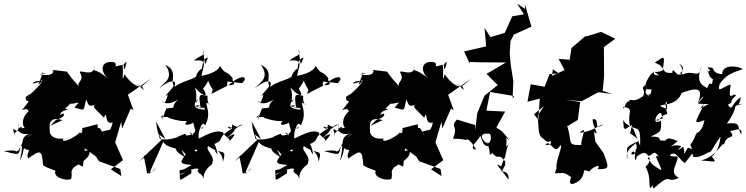

<svg xmlns="http://www.w3.org/2000/svg" viewBox="-25 -918 4121 1060"><path d="M284 -256C349 -274 330 -306 307 -282C307 -316 380 -311 334 -318C408 -380 327 -350 334 -349C399 -332 433 -380 386 -324C445 -310 434 -297 450 -368C466 -341 458 -324 505 -341C479 -331 498 -321 549 -268C570 -323 547 -223 597 -242C584 -179 553 -185 591 -205C512 -183 543 -200 548 -169C516 -249 514 -184 514 -229C518 -237 470 -219 429 -211C434 -159 398 -197 414 -187C409 -172 309 -116 324 -153C244 -145 249 -203 250 -190C251 -216 232 -280 320 -255L252 -223ZM730 -454C768 -426 775 -406 761 -440C764 -444 724 -420 662 -508C644 -442 659 -529 651 -556C704 -577 648 -591 660 -535C679 -563 661 -564 687 -567C573 -546 630 -545 609 -573C540 -590 517 -533 573 -483C494 -552 486 -511 498 -554C493 -486 412 -539 416 -518C444 -471 397 -468 411 -441C323 -535 362 -520 324 -525C274 -530 253 -536 270 -526C262 -492 217 -508 190 -504C278 -524 181 -504 210 -519C203 -475 165 -427 207 -469C177 -482 122 -443 183 -463C251 -507 165 -411 126 -386C201 -401 170 -422 118 -384C111 -332 168 -397 96 -310C159 -334 106 -269 168 -314C145 -328 76 -263 111 -211C78 -215 41 -171 57 -171C32 -244 62 -173 95 -200C96 -252 68 -165 77 -242C61 -170 114 -176 140 -180C77 -161 111 -117 83 -31C121 -85 93 -158 154 -179C84 -142 88 -82 67 -83C38 -59 114 -98 -5 -84C91 -59 76 -61 90 -115C146 -61 142 -121 127 -64C167 -67 112 -89 130 -43C197 -89 206 -97 213 -5C242 14 296 25 279 30C274 66 348 83 368 69C377 28 359 36 383 5C481 -51 466 -68 471 -86C409 -91 412 -68 362 -32L433 2L443 -99L505 -54L521 -28L639 15L645 54L587 17L654 -34L611 -132L644 -246L649 -208L697 -319L712 -309L681 -395L810 -485L755 -440Z M854 -175 866 -145 741 -26 782 -57C759 -68 773 -49 787 40C825 36 864 -23 801 42C804 21 834 -35 876 -135C892 -105 958 -90 1022 -92C959 -15 962 -15 1033 -7C998 11 998 18 966 22C973 91 953 85 1030 40C1047 -18 961 65 972 43C1072 -5 1079 15 1065 24C1083 56 1079 23 1104 76C1092 59 1103 19 1143 -9C1172 -58 1104 -86 1125 -111C1203 -57 1228 -105 1206 -24C1204 -91 1134 -109 1176 -66C1163 -139 1147 -139 1133 -113C1236 -150 1152 -148 1258 -209C1205 -242 1257 -175 1257 -231C1299 -203 1282 -229 1315 -231C1234 -188 1305 -212 1213 -147C1287 -196 1282 -181 1232 -127C1266 -151 1213 -159 1205 -190C1193 -183 1190 -216 1073 -153C1064 -178 1089 -262 1107 -225C1143 -291 1111 -332 1115 -351C1160 -335 1115 -324 1121 -389C1083 -394 1065 -413 1084 -316C1090 -325 1014 -336 1082 -336C1032 -318 1120 -331 1105 -313C1088 -314 1014 -316 1071 -375C1040 -316 1073 -384 1050 -436C1102 -377 1129 -382 1095 -430C1058 -383 1127 -459 1123 -475C1149 -409 1156 -437 1142 -399C1265 -466 1219 -427 1231 -468L1311 -459C1349 -491 1316 -518 1236 -447C1296 -450 1250 -466 1260 -486C1221 -536 1225 -498 1190 -554C1180 -529 1144 -510 1087 -499C1098 -557 1126 -593 1045 -583C1092 -623 1110 -604 1095 -646C1110 -557 1101 -544 1123 -600C1095 -596 1094 -565 1084 -507C1113 -572 1058 -518 1059 -499C1049 -475 942 -470 907 -402C966 -451 952 -509 853 -430C883 -465 938 -485 888 -560C959 -527 915 -471 933 -448C937 -435 881 -389 892 -388C910 -414 896 -368 883 -350C854 -387 876 -314 958 -369C903 -315 969 -328 892 -319C888 -283 902 -357 871 -255C872 -291 886 -290 861 -270C940 -278 888 -263 900 -269C991 -238 1004 -256 1006 -247C971 -211 1066 -238 1038 -252C1063 -179 1032 -204 1100 -216C1072 -190 1093 -242 1051 -199C1058 -199 1050 -178 1022 -172C1022 -172 939 -166 954 -134C920 -83 980 -64 998 -48C962 -121 977 -88 1029 -34C1033 -71 1011 -70 1016 -44C1068 -135 1077 -65 1046 -87C1083 -168 1038 -159 1020 -189C1073 -158 1066 -138 1069 -185C1057 -182 1009 -150 997 -180C953 -160 926 -160 949 -119C965 -194 954 -137 858 -150C846 -199 843 -186 837 -247L888 -150Z M1382 -175 1394 -145 1269 -26 1310 -57C1287 -68 1301 -49 1315 40C1353 36 1392 -23 1329 42C1332 21 1362 -35 1404 -135C1420 -105 1486 -90 1550 -92C1487 -15 1490 -15 1561 -7C1526 11 1526 18 1494 22C1501 91 1481 85 1558 40C1575 -18 1489 65 1500 43C1600 -5 1607 15 1593 24C1611 56 1607 23 1632 76C1620 59 1631 19 1671 -9C1700 -58 1632 -86 1653 -111C1731 -57 1756 -105 1734 -24C1732 -91 1662 -109 1704 -66C1691 -139 1675 -139 1661 -113C1764 -150 1680 -148 1786 -209C1733 -242 1785 -175 1785 -231C1827 -203 1810 -229 1843 -231C1762 -188 1833 -212 1741 -147C1815 -196 1810 -181 1760 -127C1794 -151 1741 -159 1733 -190C1721 -183 1718 -216 1601 -153C1592 -178 1617 -262 1635 -225C1671 -291 1639 -332 1643 -351C1688 -335 1643 -324 1649 -389C1611 -394 1593 -413 1612 -316C1618 -325 1542 -336 1610 -336C1560 -318 1648 -331 1633 -313C1616 -314 1542 -316 1599 -375C1568 -316 1601 -384 1578 -436C1630 -377 1657 -382 1623 -430C1586 -383 1655 -459 1651 -475C1677 -409 1684 -437 1670 -399C1793 -466 1747 -427 1759 -468L1839 -459C1877 -491 1844 -518 1764 -447C1824 -450 1778 -466 1788 -486C1749 -536 1753 -498 1718 -554C1708 -529 1672 -510 1615 -499C1626 -557 1654 -593 1573 -583C1620 -623 1638 -604 1623 -646C1638 -557 1629 -544 1651 -600C1623 -596 1622 -565 1612 -507C1641 -572 1586 -518 1587 -499C1577 -475 1470 -470 1435 -402C1494 -451 1480 -509 1381 -430C1411 -465 1466 -485 1416 -560C1487 -527 1443 -471 1461 -448C1465 -435 1409 -389 1420 -388C1438 -414 1424 -368 1411 -350C1382 -387 1404 -314 1486 -369C1431 -315 1497 -328 1420 -319C1416 -283 1430 -357 1399 -255C1400 -291 1414 -290 1389 -270C1468 -278 1416 -263 1428 -269C1519 -238 1532 -256 1534 -247C1499 -211 1594 -238 1566 -252C1591 -179 1560 -204 1628 -216C1600 -190 1621 -242 1579 -199C1586 -199 1578 -178 1550 -172C1550 -172 1467 -166 1482 -134C1448 -83 1508 -64 1526 -48C1490 -121 1505 -88 1557 -34C1561 -71 1539 -70 1544 -44C1596 -135 1605 -65 1574 -87C1611 -168 1566 -159 1548 -189C1601 -158 1594 -138 1597 -185C1585 -182 1537 -150 1525 -180C1481 -160 1454 -160 1477 -119C1493 -194 1482 -137 1386 -150C1374 -199 1371 -186 1365 -247L1416 -150Z M2052 -256C2117 -274 2098 -306 2075 -282C2075 -316 2148 -311 2102 -318C2176 -380 2095 -350 2102 -349C2167 -332 2201 -380 2154 -324C2213 -310 2202 -297 2218 -368C2234 -341 2226 -324 2273 -341C2247 -331 2266 -321 2317 -268C2338 -323 2315 -223 2365 -242C2352 -179 2321 -185 2359 -205C2280 -183 2311 -200 2316 -169C2284 -249 2282 -184 2282 -229C2286 -237 2238 -219 2197 -211C2202 -159 2166 -197 2182 -187C2177 -172 2077 -116 2092 -153C2012 -145 2017 -203 2018 -190C2019 -216 2000 -280 2088 -255L2020 -223ZM2498 -454C2536 -426 2543 -406 2529 -440C2532 -444 2492 -420 2430 -508C2412 -442 2427 -529 2419 -556C2472 -577 2416 -591 2428 -535C2447 -563 2429 -564 2455 -567C2341 -546 2398 -545 2377 -573C2308 -590 2285 -533 2341 -483C2262 -552 2254 -511 2266 -554C2261 -486 2180 -539 2184 -518C2212 -471 2165 -468 2179 -441C2091 -535 2130 -520 2092 -525C2042 -530 2021 -536 2038 -526C2030 -492 1985 -508 1958 -504C2046 -524 1949 -504 1978 -519C1971 -475 1933 -427 1975 -469C1945 -482 1890 -443 1951 -463C2019 -507 1933 -411 1894 -386C1969 -401 1938 -422 1886 -384C1879 -332 1936 -397 1864 -310C1927 -334 1874 -269 1936 -314C1913 -328 1844 -263 1879 -211C1846 -215 1809 -171 1825 -171C1800 -244 1830 -173 1863 -200C1864 -252 1836 -165 1845 -242C1829 -170 1882 -176 1908 -180C1845 -161 1879 -117 1851 -31C1889 -85 1861 -158 1922 -179C1852 -142 1856 -82 1835 -83C1806 -59 1882 -98 1763 -84C1859 -59 1844 -61 1858 -115C1914 -61 1910 -121 1895 -64C1935 -67 1880 -89 1898 -43C1965 -89 1974 -97 1981 -5C2010 14 2064 25 2047 30C2042 66 2116 83 2136 69C2145 28 2127 36 2151 5C2249 -51 2234 -68 2239 -86C2177 -91 2180 -68 2130 -32L2201 2L2211 -99L2273 -54L2289 -28L2407 15L2413 54L2355 17L2422 -34L2379 -132L2412 -246L2417 -208L2465 -319L2480 -309L2449 -395L2578 -485L2523 -440Z M2743 0C2741 -7 2789 -108 2762 -47C2785 -160 2798 -136 2769 -107C2781 -178 2745 -168 2788 -144L2747 -193L2715 -214L2764 -302L2660 -307L2681 -410L2813 -388L2805 -373L2809 -470L2795 -558L2789 -622L2793 -690L2812 -727L2909 -771L2873 -894V-869L2830 -898L2867 -839L2803 -828L2762 -737L2683 -713L2650 -764L2659 -662L2537 -634L2569 -566V-576L2627 -574L2768 -573L2661 -510L2721 -450H2725L2650 -390L2610 -293L2598 -195V-228L2497 -258C2457 -210 2508 -232 2476 -152C2550 -153 2537 -138 2571 -153C2543 -145 2565 -161 2604 -92C2556 -96 2611 -137 2627 -168C2645 -118 2650 -102 2691 -117C2655 -116 2597 -186 2670 -180C2698 -184 2682 -108 2664 -134C2693 -53 2666 -55 2693 -73C2731 -28 2724 -80 2765 -26C2757 15 2783 -48 2740 40C2760 1 2762 42 2723 24C2741 34 2786 15 2783 74L2718 -10Z M3061 -513 3009 -509 2982 -439 2905 -453 2887 -356 2955 -374 2947 -257 2923 -287 2978 -333 2944 -280C2949 -192 2948 -174 2967 -158C3002 -133 2984 -124 3052 -154C2977 -193 3055 -109 2986 -118C3012 -158 3036 -50 3069 -118C3084 -108 3039 -27 3048 14C3081 -17 3058 -29 3038 39C3086 39 3084 27 3129 61C3122 69 3110 112 3150 93C3193 75 3199 37 3199 22C3241 26 3265 49 3231 29C3225 20 3300 -27 3275 16C3348 17 3333 1 3308 -71L3262 -136L3254 -190C3292 -159 3244 -223 3247 -259C3294 -270 3242 -186 3309 -233C3249 -211 3261 -199 3174 -184C3226 -232 3180 -157 3185 -118C3101 -114 3137 -132 3105 -227L3109 -222L3165 -256L3178 -355L3097 -367L3186 -359L3278 -409L3354 -399L3302 -417L3306 -450L3310 -499L3309 -658L3372 -704L3294 -742L3218 -719L3205 -717L3130 -653L3120 -588L3059 -593L3092 -531L3015 -496L3011 -404L3027 -535Z M3597 -256C3616 -239 3613 -278 3659 -289C3638 -365 3660 -383 3658 -316C3596 -339 3623 -334 3652 -342C3735 -353 3742 -421 3736 -404C3822 -437 3862 -436 3828 -351C3847 -383 3887 -408 3827 -347C3897 -335 3917 -363 3819 -307C3828 -315 3830 -303 3862 -345C3828 -262 3785 -221 3864 -255C3850 -175 3803 -179 3825 -187C3803 -157 3822 -176 3795 -130C3768 -110 3826 -83 3773 -103C3738 -44 3762 -76 3746 -108C3705 -77 3717 -88 3736 -111C3681 -131 3640 -76 3717 -139C3641 -172 3661 -138 3643 -142C3588 -138 3652 -164 3568 -164C3617 -190 3629 -184 3624 -252C3556 -215 3620 -332 3629 -281L3634 -264ZM3415 -256C3421 -196 3416 -214 3428 -206C3486 -241 3458 -229 3458 -195C3442 -174 3475 -180 3502 -139C3411 -102 3443 -100 3438 -37C3419 -111 3513 -120 3473 -139C3517 -101 3458 -67 3491 -101C3467 -56 3490 9 3491 -76C3428 -34 3482 -127 3484 -49C3547 -99 3544 -58 3556 -58C3580 -60 3584 -99 3612 -51C3573 -78 3625 -4 3626 22C3549 -22 3576 -23 3551 -43C3560 -68 3574 -22 3539 1C3572 68 3553 92 3565 121C3626 55 3561 110 3584 122C3691 27 3644 100 3723 64C3670 35 3708 2 3717 -50C3715 -59 3699 -49 3672 -59C3705 -99 3734 -21 3757 -19C3813 -87 3785 -64 3804 -65C3784 -47 3830 -41 3883 -76C3906 -74 3905 -101 3953 -163C3947 -113 3935 -81 3905 -53C3938 -14 3919 -28 3845 -32C3940 -55 3969 -152 3971 -115C3985 -187 4046 -141 4003 -199C4000 -180 4080 -235 4067 -176C4039 -221 4075 -244 3988 -236C4069 -350 3999 -324 4076 -345C4020 -343 4061 -321 4064 -382C4009 -342 4021 -301 3993 -340C4039 -363 3987 -346 4038 -390C4025 -415 3991 -340 4009 -452C3961 -437 3934 -399 3948 -454C3994 -523 4056 -524 4075 -537C4054 -553 3961 -567 3962 -508C3892 -517 3929 -548 3894 -545C3859 -554 3915 -523 3896 -517C3935 -572 3882 -507 3880 -526C3887 -537 3881 -494 3911 -481C3902 -420 3901 -491 3878 -429C3878 -443 3805 -443 3848 -552C3831 -473 3809 -539 3743 -506C3718 -506 3766 -512 3726 -566C3755 -548 3750 -525 3727 -513C3764 -504 3759 -509 3717 -506C3694 -526 3688 -543 3687 -516C3617 -511 3661 -546 3590 -572C3652 -616 3643 -608 3634 -529C3572 -504 3560 -548 3613 -502C3556 -502 3609 -538 3570 -510C3513 -433 3546 -418 3572 -426C3567 -357 3529 -434 3569 -372C3550 -405 3515 -392 3565 -459C3488 -431 3549 -428 3525 -387C3463 -342 3450 -383 3450 -359C3424 -361 3421 -297 3415 -328C3484 -321 3432 -293 3455 -217C3503 -206 3512 -211 3509 -113L3472 -206L3427 -239Z"/></svg>

Font: Hussar Lance
Style: ExBdObl
Weight: 700
Foundry: Cannot Into Space Fonts, PlusOne Fonts
Version: Version 2.270